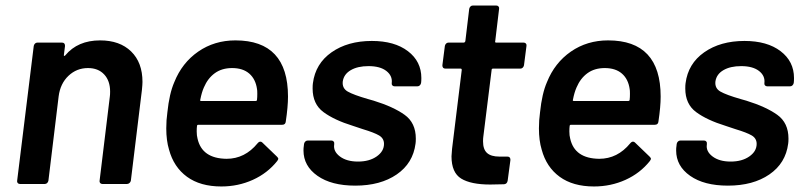

<svg xmlns="http://www.w3.org/2000/svg" viewBox="-20 -665 2906 694"><path d="M495 -369Q495 -360 493 -340L453 -12Q452 -7 448 -3.5Q444 0 439 0H350Q345 0 342 -3.5Q339 -7 340 -12L377 -316Q378 -322 378 -334Q378 -373 356.5 -396Q335 -419 298 -419Q257 -419 227.5 -391Q198 -363 192 -317L155 -12Q154 -7 150.5 -3.5Q147 0 142 0H52Q47 0 44 -3.5Q41 -7 42 -12L102 -499Q103 -504 106.5 -507.5Q110 -511 115 -511H204Q215 -511 215 -499L211 -467Q210 -464 212 -463Q214 -462 216 -465Q261 -519 342 -519Q413 -519 454 -479Q495 -439 495 -369Z M1013 -226Q1012 -214 1000 -214H697Q692 -214 692 -209Q691 -202 691 -190Q691 -175 694 -164Q710 -92 799 -91Q865 -91 911 -147Q916 -153 921 -153Q925 -153 928 -150L981 -99Q986 -94 986 -91Q986 -89 982 -83Q947 -39 894 -15Q841 9 780 9Q704 9 656 -26Q608 -61 591 -124Q581 -157 581 -201Q581 -231 585 -259Q592 -327 610 -368Q638 -438 696.5 -478.5Q755 -519 831 -519Q1021 -519 1021 -316Q1021 -279 1013 -226ZM717 -349Q709 -331 704 -305Q702 -300 707 -300H904Q909 -300 909 -305Q910 -313 910 -326Q910 -339 909 -343Q904 -379 881 -399Q858 -419 819 -419Q782 -419 756.5 -400.5Q731 -382 717 -349Z M1077 -121Q1077 -131 1078 -136L1079 -145Q1080 -150 1083.5 -153.5Q1087 -157 1092 -157H1178Q1183 -157 1186 -153.5Q1189 -150 1188 -145V-143Q1184 -118 1208.5 -99.5Q1233 -81 1274 -81Q1315 -81 1341.5 -99.5Q1368 -118 1368 -145Q1368 -165 1350 -175.5Q1332 -186 1292 -198L1256 -210Q1188 -231 1149 -260Q1110 -289 1110 -345Q1110 -358 1111 -364Q1120 -435 1178.5 -476Q1237 -517 1324 -517Q1406 -517 1454.5 -480Q1503 -443 1503 -383Q1503 -371 1502 -365Q1501 -360 1497.5 -356.5Q1494 -353 1489 -353H1406Q1401 -353 1398 -356.5Q1395 -360 1396 -365Q1399 -391 1376.5 -408.5Q1354 -426 1312 -426Q1273 -426 1248 -411.5Q1223 -397 1219 -371Q1216 -346 1237 -334Q1258 -322 1310 -307L1331 -301Q1402 -279 1442.5 -250Q1483 -221 1483 -164Q1483 -152 1482 -146Q1473 -75 1414 -34.5Q1355 6 1264 6Q1178 6 1127.5 -29.5Q1077 -65 1077 -121Z M1861 -417H1762Q1757 -417 1757 -412L1727 -171Q1726 -165 1726 -154Q1726 -125 1740.5 -112Q1755 -99 1785 -99H1814Q1825 -99 1825 -87L1815 -12Q1813 0 1802 1L1752 2Q1682 2 1647 -19.5Q1612 -41 1612 -100Q1612 -107 1614 -127L1649 -412Q1649 -417 1645 -417H1590Q1579 -417 1579 -429L1588 -499Q1589 -504 1592.5 -507.5Q1596 -511 1601 -511H1656Q1660 -511 1662 -516L1676 -633Q1677 -638 1680.5 -641.5Q1684 -645 1689 -645H1774Q1779 -645 1782 -641.5Q1785 -638 1784 -633L1770 -516Q1768 -511 1774 -511H1873Q1878 -511 1881 -507.5Q1884 -504 1883 -499L1874 -429Q1873 -424 1869.5 -420.5Q1866 -417 1861 -417Z M2360 -226Q2359 -214 2347 -214H2044Q2039 -214 2039 -209Q2038 -202 2038 -190Q2038 -175 2041 -164Q2057 -92 2146 -91Q2212 -91 2258 -147Q2263 -153 2268 -153Q2272 -153 2275 -150L2328 -99Q2333 -94 2333 -91Q2333 -89 2329 -83Q2294 -39 2241 -15Q2188 9 2127 9Q2051 9 2003 -26Q1955 -61 1938 -124Q1928 -157 1928 -201Q1928 -231 1932 -259Q1939 -327 1957 -368Q1985 -438 2043.5 -478.5Q2102 -519 2178 -519Q2368 -519 2368 -316Q2368 -279 2360 -226ZM2064 -349Q2056 -331 2051 -305Q2049 -300 2054 -300H2251Q2256 -300 2256 -305Q2257 -313 2257 -326Q2257 -339 2256 -343Q2251 -379 2228 -399Q2205 -419 2166 -419Q2129 -419 2103.5 -400.5Q2078 -382 2064 -349Z M2424 -121Q2424 -131 2425 -136L2426 -145Q2427 -150 2430.5 -153.5Q2434 -157 2439 -157H2525Q2530 -157 2533 -153.5Q2536 -150 2535 -145V-143Q2531 -118 2555.5 -99.5Q2580 -81 2621 -81Q2662 -81 2688.5 -99.5Q2715 -118 2715 -145Q2715 -165 2697 -175.5Q2679 -186 2639 -198L2603 -210Q2535 -231 2496 -260Q2457 -289 2457 -345Q2457 -358 2458 -364Q2467 -435 2525.5 -476Q2584 -517 2671 -517Q2753 -517 2801.5 -480Q2850 -443 2850 -383Q2850 -371 2849 -365Q2848 -360 2844.5 -356.5Q2841 -353 2836 -353H2753Q2748 -353 2745 -356.5Q2742 -360 2743 -365Q2746 -391 2723.5 -408.5Q2701 -426 2659 -426Q2620 -426 2595 -411.5Q2570 -397 2566 -371Q2563 -346 2584 -334Q2605 -322 2657 -307L2678 -301Q2749 -279 2789.5 -250Q2830 -221 2830 -164Q2830 -152 2829 -146Q2820 -75 2761 -34.5Q2702 6 2611 6Q2525 6 2474.5 -29.5Q2424 -65 2424 -121Z"/></svg>

Font: Barlow SemiBold
Style: Italic
Weight: 600
Italic angle: -7°
Designer: Jeremy Tribby
Foundry: Tribby Type
Version: Version 1.408